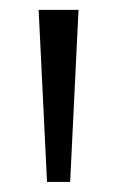

<svg xmlns="http://www.w3.org/2000/svg" viewBox="-20 -828 238 390"><path d="M75.5 -458.5 58.5 -808H139.5L122.5 -458.5Z"/></svg>

Font: Encode Sans Semi Condensed
Style: Regular
Weight: 400
Width: 4
Designer: Multiple Designers
Foundry: Impallari Type
Version: Version 2.000